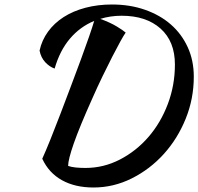

<svg xmlns="http://www.w3.org/2000/svg" viewBox="-20 -758 882 854"><path d="M168 -52Q183 -85 204 -137Q225 -189 248 -249.5Q271 -310 295 -373.5Q319 -437 340 -494Q361 -551 376.5 -596Q392 -641 399 -665Q336 -639 291 -586Q246 -533 223 -453Q200 -461 181 -481.5Q162 -502 156 -533Q166 -579 193.5 -617Q221 -655 263 -682Q305 -709 360 -723.5Q415 -738 478 -738Q558 -738 625 -714.5Q692 -691 740 -649Q788 -607 815 -548Q842 -489 842 -417Q842 -319 806 -230Q770 -141 708.5 -73Q647 -5 566 35.5Q485 76 396 76Q314 76 255.5 43.5Q197 11 168 -52ZM521 -688Q471 -688 426 -674Q470 -658 499 -640.5Q528 -623 539 -613Q531 -602 515.5 -574Q500 -546 479.5 -506Q459 -466 436 -418.5Q413 -371 391 -321Q334 -194 308.5 -121Q283 -48 283 -20Q297 -15 317 -13Q337 -11 360 -11Q441 -11 513.5 -48.5Q586 -86 640.5 -149Q695 -212 726.5 -295.5Q758 -379 758 -471Q758 -574 694 -631Q630 -688 521 -688Z"/></svg>

Font: Sweet Mavka Script
Style: Regular
Weight: 500
Designer: Pablo Impallari/Anastassiya Vishnevskaya
Foundry: Pablo Impallari/ Anastassiya Vishnevskaya
Version: Version 2.0/www.impallari.com/   behance.net/sweetcherry